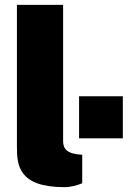

<svg xmlns="http://www.w3.org/2000/svg" viewBox="-20 -763 528 794"><path d="M247 11C272 11 297 4 320 -5V-123L299 -125C247 -132 241 -157 241 -182V-743H50V-156C50 -80 56 11 247 11ZM488 -365H307V-191H488Z"/></svg>

Font: United Sans Black
Style: Regular
Weight: 900
Designer: Pablo Impallari, Rodrigo Fuenzalida (Modified by Dan O. Williams)
Version: Version 1.000;PS 001.000;hotconv 1.0.88;makeotf.lib2.5.64775